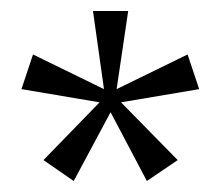

<svg xmlns="http://www.w3.org/2000/svg" viewBox="-20 -760 401 349"><path d="M59 -469 161 -574 19 -598 40 -661 169 -598 149 -740H213L192 -598L321 -661L342 -598L200 -574L303 -469L247 -431L181 -556L114 -431Z"/></svg>

Font: Spectral SC Medium
Style: Regular
Weight: 500
Designer: Jean-Baptiste Levee
Foundry: Production Type
Version: Version 2.001